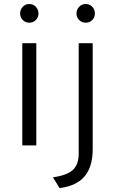

<svg xmlns="http://www.w3.org/2000/svg" viewBox="-20 -727 574 960"><path d="M126 -613.5Q107 -613.5 93.8 -627Q80.5 -640.5 80.5 -659.5Q80.5 -679 93.8 -693Q107 -707 126 -707Q146 -707 159.2 -693Q172.5 -679 172.5 -659.5Q172.5 -640.5 159.2 -627Q146 -613.5 126 -613.5ZM91.5 0V-511H161.5V0ZM408.5 -613.5Q389 -613.5 375.8 -627Q362.5 -640.5 362.5 -659.5Q362.5 -679 375.8 -693Q389 -707 408.5 -707Q427.5 -707 441 -693.5Q454.5 -680 454.5 -659.5Q454.5 -640.5 441.5 -627Q428.5 -613.5 408.5 -613.5ZM278 213.5 244.5 159.5Q314.5 150 344 122.8Q373.5 95.5 373.5 41V-511H443.5V19Q443.5 106 403.5 154.2Q363.5 202.5 278 213.5Z"/></svg>

Font: Overpass Light
Style: Regular
Weight: 300
Designer: Delve Withrington, Dave Bailey, Thomas Jockin
Foundry: Delve Fonts LLC
Version: Version 4.000; ttfautohint (v1.8.3)